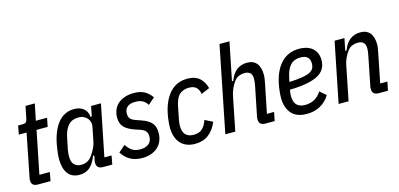

<svg xmlns="http://www.w3.org/2000/svg" viewBox="-67 -1165 3326 1601"><g transform="rotate(-15 1595.5 -364.0)"><path d="M104 0Q49 0 49 -50Q49 -58 50 -65Q51 -72 53 -80L125 -443H58L72 -518H107Q132 -518 140.5 -526.5Q149 -535 154 -561L174 -660H254L225 -518H322L307 -443H211L137 -75H227L213 0Z M667 0Q611 0 611 -51Q611 -59 612 -66.5Q613 -74 615 -82L621 -112H610Q587 -50 551.5 -19Q516 12 462 12Q396 12 362.5 -33Q329 -78 329 -157Q329 -185 333 -219Q337 -253 343 -284Q366 -402 420 -466Q474 -530 559 -530Q605 -530 637.5 -505Q670 -480 674 -432H685L702 -518H787L698 -75H760L746 0ZM498 -65Q555 -65 589 -112Q608 -138 623 -167Q638 -196 643 -222L669 -353Q672 -371 667 -388.5Q662 -406 650 -420.5Q638 -435 619 -444Q600 -453 575 -453Q520 -453 488 -419.5Q456 -386 442 -321L420 -214Q417 -199 416 -184Q415 -169 415 -158Q415 -110 437 -87.5Q459 -65 498 -65Z M1004 12Q943 12 900 -12.5Q857 -37 829 -82L887 -132Q912 -94 939.5 -78Q967 -62 1006 -62Q1051 -62 1078.5 -83.5Q1106 -105 1106 -148Q1106 -175 1092.5 -192Q1079 -209 1049 -219L1007 -233Q942 -255 914 -285.5Q886 -316 886 -367Q886 -402 898 -432Q910 -462 933.5 -483.5Q957 -505 992 -517.5Q1027 -530 1074 -530Q1126 -530 1161.5 -511.5Q1197 -493 1227 -452L1170 -402Q1152 -431 1127 -443.5Q1102 -456 1066 -456Q1019 -456 996 -435.5Q973 -415 973 -378Q973 -352 985.5 -336Q998 -320 1030 -309L1073 -294Q1105 -283 1127 -270Q1149 -257 1162.5 -241Q1176 -225 1182 -204.5Q1188 -184 1188 -157Q1188 -117 1174.5 -85.5Q1161 -54 1136.5 -32.5Q1112 -11 1078 0.5Q1044 12 1004 12Z M1460 12Q1417 12 1385 -1.5Q1353 -15 1332 -40Q1311 -65 1300.5 -98.5Q1290 -132 1290 -173Q1290 -199 1293.5 -231Q1297 -263 1303 -292Q1326 -404 1384.5 -467Q1443 -530 1534 -530Q1603 -530 1640.5 -495.5Q1678 -461 1691 -407L1619 -376Q1611 -417 1589.5 -435.5Q1568 -454 1529 -454Q1478 -454 1446.5 -425.5Q1415 -397 1401 -325L1379 -214Q1377 -202 1375.5 -190Q1374 -178 1374 -167Q1374 -113 1398.5 -88.5Q1423 -64 1467 -64Q1515 -64 1542.5 -89.5Q1570 -115 1584 -161L1652 -127Q1623 -59 1576 -23.5Q1529 12 1460 12Z M1870 -740H1956L1890 -413H1901Q1944 -530 2050 -530Q2105 -530 2133 -495.5Q2161 -461 2161 -396Q2161 -385 2159.5 -370Q2158 -355 2151 -321L2101 -75H2163L2148 0H2068Q2013 0 2013 -52Q2013 -60 2014 -67Q2015 -74 2017 -82L2065 -320Q2073 -358 2073 -386Q2073 -421 2056 -436.5Q2039 -452 2009 -452Q1982 -452 1960 -443Q1938 -434 1921 -413Q1901 -388 1887 -356Q1873 -324 1867 -295L1808 0H1722Z M2425 12Q2335 12 2292 -38.5Q2249 -89 2249 -173Q2249 -199 2252.5 -231Q2256 -263 2262 -292Q2286 -408 2347 -469Q2408 -530 2501 -530Q2534 -530 2562.5 -521.5Q2591 -513 2612 -495.5Q2633 -478 2645 -452Q2657 -426 2657 -391Q2657 -303 2578.5 -263Q2500 -223 2339 -220Q2335 -203 2334 -190.5Q2333 -178 2333 -168Q2333 -114 2357.5 -89Q2382 -64 2430 -64Q2477 -64 2512 -84.5Q2547 -105 2571 -143L2624 -97Q2591 -43 2540 -15.5Q2489 12 2425 12ZM2492 -457Q2438 -457 2406.5 -424.5Q2375 -392 2361 -329L2351 -283Q2416 -286 2458.5 -292.5Q2501 -299 2526.5 -311Q2552 -323 2562 -341Q2572 -359 2572 -385Q2572 -457 2492 -457Z M2700 0 2804 -518H2889L2868 -413H2879Q2922 -530 3028 -530Q3083 -530 3111 -495.5Q3139 -461 3139 -396Q3139 -390 3138.5 -384.5Q3138 -379 3137 -371.5Q3136 -364 3134 -353Q3132 -342 3129 -325L3079 -75H3141L3126 0H3046Q2991 0 2991 -52Q2991 -65 2995 -82L3043 -322Q3051 -360 3051 -386Q3051 -421 3034 -436.5Q3017 -452 2987 -452Q2960 -452 2938 -443Q2916 -434 2899 -413Q2879 -388 2864.5 -356Q2850 -324 2845 -295L2786 0Z"/></g></svg>

Font: IBM Plex Sans Cond Text
Style: Italic
Weight: 450
Width: 3
Italic angle: -11°
Designer: Mike Abbink, Paul van der Laan, Pieter van Rosmalen
Foundry: Bold Monday
Version: Version 1.3